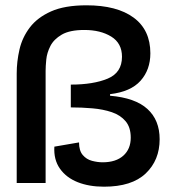

<svg xmlns="http://www.w3.org/2000/svg" viewBox="-20 -691 648 724"><path d="M372 13Q316 13 273 -4Q230 -21 206 -55Q182 -89 185 -138L278 -154Q278 -123 292 -106.5Q306 -90 327 -84.5Q348 -79 367 -79Q417 -79 445 -104Q473 -129 473 -172Q473 -211 453.5 -234Q434 -257 401.5 -268Q369 -279 328.5 -282.5Q288 -286 247 -286V-372Q332 -372 386 -394.5Q440 -417 440 -477Q440 -528 399.5 -553Q359 -578 298 -578Q243 -578 213 -560.5Q183 -543 170 -517.5Q157 -492 154.5 -466.5Q152 -441 152 -424V-1H43V-414Q43 -459 53.5 -504.5Q64 -550 92.5 -587.5Q121 -625 172.5 -648Q224 -671 306 -671Q421 -671 484 -624.5Q547 -578 547 -490Q547 -428 510 -386.5Q473 -345 395 -336V-330Q490 -322 536 -280Q582 -238 582 -166Q582 -87 529.5 -37Q477 13 372 13Z"/></svg>

Font: Bricolage Grotesque 48pt Medium
Style: Regular
Weight: 500
Designer: Mathieu Triay
Foundry: Atelier Triay
Version: Version 1.000; ttfautohint (v1.8.4.7-5d5b);gftools[0.9.32]